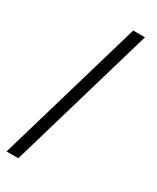

<svg xmlns="http://www.w3.org/2000/svg" viewBox="-224 -803 832 1018"><g transform="rotate(30 191.5 -294.5)"><path d="M81 151H9L270 -740H342Z"/></g></svg>

Font: IBM Plex Sans Var
Style: Regular
Weight: 400
Designer: Mike Abbink, Paul van der Laan, Pieter van Rosmalen
Foundry: Bold Monday
Version: Version 3.000